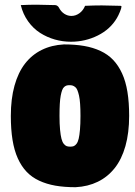

<svg xmlns="http://www.w3.org/2000/svg" viewBox="-20 -779 567 805"><path d="M25.4 -293.2Q25.4 -364.3 40.8 -419.8Q56.2 -475.3 85.1 -512.5Q114 -549.6 155.2 -569.8Q196.3 -590.1 248 -592.8Q295.7 -592.8 333 -586.3Q370.4 -579.8 401.5 -565.3Q432.6 -550.8 454.6 -527.6Q476.6 -504.4 491.8 -471.2Q507.1 -438 514.3 -393.8Q521.5 -349.6 521.5 -293.2Q521.5 -222.2 505.9 -166.6Q490.2 -111.1 460.8 -74.1Q431.4 -37.1 390.1 -17Q348.9 3.2 296.9 5.9Q249.5 5.9 212.3 -0.6Q175 -7.1 144.2 -21.5Q113.3 -35.9 91.4 -59Q69.6 -82 54.6 -115.2Q39.6 -148.4 32.5 -192.5Q25.4 -236.6 25.4 -293.2ZM229.5 -293.2Q229.5 -259 231.8 -235.1Q234.1 -211.2 237.7 -197.4Q241.2 -183.6 247.3 -176Q253.4 -168.5 259.5 -166.3Q265.6 -164.1 274.4 -164.1Q283.2 -164.1 289.1 -166.3Q294.9 -168.5 300.8 -176Q306.6 -183.6 309.9 -197.4Q313.2 -211.2 315.3 -235.1Q317.4 -259 317.4 -293.2Q317.4 -321.5 315.9 -342.9Q314.5 -364.3 311.3 -378.2Q308.1 -392.1 304.4 -401Q300.8 -409.9 295 -414.3Q289.3 -418.7 284.1 -420.3Q278.8 -421.9 271.5 -421.9Q264.2 -421.9 259.2 -420.4Q254.2 -418.9 249 -414.4Q243.9 -409.9 240.6 -401Q237.3 -392.1 234.6 -378.1Q231.9 -364 230.7 -342.9Q229.5 -321.8 229.5 -293.2ZM67.1 -757.6Q101.6 -759.3 133.3 -759.3Q159.2 -759.3 211.7 -757.6Q215.8 -757.6 220.2 -754.6Q224.6 -751.7 226.6 -747.8Q235.6 -730.2 249.6 -721.2Q263.7 -712.2 279.3 -712.2Q297.1 -712.2 312.7 -723.3Q328.4 -734.4 336.7 -754.6Q373.3 -756.3 406.7 -756.3Q434.6 -756.3 485.1 -754.6Q489.3 -754.6 489.3 -751.2Q489.3 -745.1 482.8 -729.4Q476.3 -713.6 470.2 -703.4Q442.6 -656.5 390.1 -630.2Q337.6 -604 277.6 -604Q242.7 -604 209.7 -613.4Q176.8 -622.8 148.1 -641.1Q119.4 -659.4 97.9 -689.5Q76.4 -719.5 67.1 -757.6Z"/></svg>

Font: Digitalt
Style: Medium
Weight: 500
Designer: gluk
Foundry: gluk
Version: Version 0.60